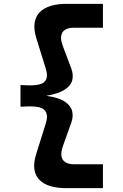

<svg xmlns="http://www.w3.org/2000/svg" viewBox="-20 -853 640 998"><path d="M324 125Q278.5 125 243 114.8Q207.5 104.5 185.8 82.8Q164 61 158.8 27.2Q153.5 -6.5 168.5 -53.5L217.5 -209.5Q229 -246.5 221 -265.2Q213 -284 196.5 -291Q185 -296 169.8 -298Q154.5 -300 134.2 -300Q114 -300 86.5 -298.5V-411Q112.5 -409.5 132.2 -409.2Q152 -409 167.2 -411Q182.5 -413 194 -417Q214.5 -425 221.5 -444.5Q228.5 -464 217 -499.5L169 -654Q154.5 -700.5 160 -734.5Q165.5 -768.5 187.2 -790.2Q209 -812 244 -822.5Q279 -833 324 -833H515V-709H366Q319 -709 304.2 -683.8Q289.5 -658.5 306.5 -614L350 -498.5Q362.5 -465.5 355.8 -437Q349 -408.5 316.8 -387.2Q284.5 -366 220 -355Q284 -346.5 316 -325.2Q348 -304 355 -275.5Q362 -247 350.5 -215.5L307 -93.5Q296 -62.5 299.5 -41.2Q303 -20 320.2 -9.5Q337.5 1 366 1H515V125Z"/></svg>

Font: Spline Sans Mono
Style: Bold
Weight: 700
Designer: Eben Sorkin, Mirko Velimirovic
Foundry: Sorkin Type
Version: Version 1.004